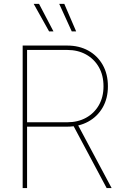

<svg xmlns="http://www.w3.org/2000/svg" viewBox="-20 -960 635 980"><path d="M95.7 0V-727.5H322.8Q383.8 -727.5 430.7 -701.7Q477.5 -675.8 504.2 -628.9Q530.8 -582 530.8 -519.5Q530.8 -458 504.2 -411.6Q477.5 -365.2 430.7 -339.4Q383.8 -313.5 322.8 -313.5H107.4V-335.9H322.8Q377.4 -335.9 419.2 -358.9Q460.9 -381.8 484.6 -423.1Q508.3 -464.4 508.3 -519.5Q508.3 -575.7 484.6 -617.2Q460.9 -658.7 419.2 -681.9Q377.4 -705.1 322.8 -705.1H118.2V0ZM524.4 0 347.7 -331.1H373L549.8 0ZM346.2 -799.8 282.2 -940.4H308.1L368.7 -799.8ZM230.5 -799.8 151.9 -940.4H179.2L252.9 -799.8Z"/></svg>

Font: Inter 24pt Thin
Style: Regular
Weight: 250
Designer: Rasmus Andersson
Foundry: rsms
Version: Version 4.001;git-66647c0bb